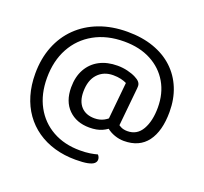

<svg xmlns="http://www.w3.org/2000/svg" viewBox="-145 -822 1290 1214"><g transform="rotate(20 500.0 -215.5)"><path d="M380 -200Q380 -136 412.5 -101Q445 -66 503 -66Q538 -66 566 -81Q594 -96 620 -127L632 -53Q611 -31 577 -15.5Q543 0 492 0Q405 0 351.5 -53Q298 -106 298 -200Q298 -272 327 -323.5Q356 -375 407.5 -402Q459 -429 528 -429Q563 -429 596 -421Q629 -413 652 -401Q693 -381 693 -352Q693 -345 692.5 -337Q692 -329 691 -322L665 -60H586L614 -344Q598 -352 575 -357.5Q552 -363 523 -363Q459 -363 419.5 -320.5Q380 -278 380 -200ZM608 -37Q613 -52 619.5 -64.5Q626 -77 633.5 -84Q641 -91 650 -91Q662 -81 680.5 -71Q699 -61 726 -61Q791 -61 824 -118.5Q857 -176 857 -267Q857 -362 815 -434Q773 -506 696.5 -546.5Q620 -587 516 -587Q400 -587 314 -539Q228 -491 181 -405Q134 -319 134 -204Q134 -95 178 -14Q222 67 301.5 111.5Q381 156 486 156Q524 156 553 151.5Q582 147 602 141Q608 147 611.5 155Q615 163 615 172Q615 187 602.5 198Q590 209 560.5 215Q531 221 480 221Q404 221 338.5 202Q273 183 220.5 146.5Q168 110 131 58Q94 6 74.5 -60Q55 -126 55 -204Q55 -305 87.5 -387.5Q120 -470 180.5 -529Q241 -588 325.5 -620Q410 -652 515 -652Q613 -652 691 -624.5Q769 -597 823.5 -546Q878 -495 907 -424Q936 -353 936 -266Q936 -137 883 -66Q830 5 726 5Q695 5 663.5 -6Q632 -17 608 -37Z"/></g></svg>

Font: Baloo Paaji 2
Style: Regular
Weight: 400
Designer: Shuchita Grover, Noopur Datye and Ek Type
Foundry: Ek Type
Version: Version 1.700